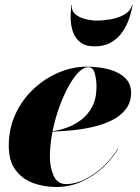

<svg xmlns="http://www.w3.org/2000/svg" viewBox="-20 -736 558 766"><path d="M267 -716Q264 -695 278.5 -681.2Q293 -667.5 317.2 -660.8Q341.5 -654 367 -654Q392.5 -654 422.5 -659.2Q452.5 -664.5 476.2 -678Q500 -691.5 507 -716H509Q505.5 -693 496.2 -664.8Q487 -636.5 469.8 -610.5Q452.5 -584.5 425 -567.8Q397.5 -551 357 -551Q320.5 -551 299.8 -567.8Q279 -584.5 270.5 -610.5Q262 -636.5 261.8 -664.8Q261.5 -693 265 -716ZM179 -110.5Q179 -68.5 194 -35Q209 -1.5 244 -1.5Q281 -1.5 319.8 -21Q358.5 -40.5 392.8 -72.8Q427 -105 450 -143H452Q429.5 -104.5 392.5 -69.5Q355.5 -34.5 307.5 -12.2Q259.5 10 204 10Q154.5 10 111.5 -6Q68.5 -22 41.8 -58Q15 -94 15 -154Q15 -224 42.2 -282Q69.5 -340 114.8 -382Q160 -424 215 -447Q270 -470 326 -470Q375 -470 415.2 -459Q455.5 -448 479.2 -425Q503 -402 503 -366Q503 -327.5 482 -300.5Q461 -273.5 426.5 -256.2Q392 -239 350.2 -229.5Q308.5 -220 266.5 -216Q224.5 -212 189.5 -211Q184.5 -185.5 181.8 -160Q179 -134.5 179 -110.5ZM332.5 -468Q313 -468 292.2 -446.5Q271.5 -425 251.8 -388.5Q232 -352 215.8 -306.5Q199.5 -261 190 -213Q216.5 -216 246.8 -226.8Q277 -237.5 304 -258Q331 -278.5 348 -310.8Q365 -343 365 -390Q365 -416.5 358.5 -442.2Q352 -468 332.5 -468Z"/></svg>

Font: Bodoni* 96
Style: Bold Italic
Weight: 700
Italic angle: -13°
Version: Version 2.2